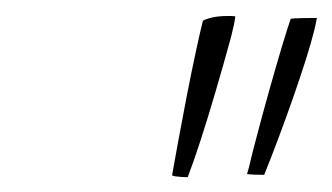

<svg xmlns="http://www.w3.org/2000/svg" viewBox="-20 -752 426 246"><path d="M220.5 -525Q218 -525 213.5 -525.2Q209 -525.5 205.2 -526Q201.5 -526.5 200.5 -527.5Q203 -542 208 -569.2Q213 -596.5 219 -627.5Q225 -658.5 230.8 -685.2Q236.5 -712 240 -725.5Q244.5 -728 252.8 -729.8Q261 -731.5 271 -731.5Q273.5 -731.5 276.2 -731.5Q279 -731.5 281.5 -731Q280.5 -722 276 -704.5Q266 -668 256 -634Q246 -600 237 -572.2Q228 -544.5 220.5 -525ZM296.5 -529Q297.5 -532 298.8 -537Q300 -542 301.5 -548.2Q303 -554.5 304.8 -561.5Q306.5 -568.5 308.5 -575.5Q315.5 -602.5 324 -632.8Q332.5 -663 340.2 -689Q348 -715 352.5 -728Q355.5 -728.5 367 -728.8Q378.5 -729 386 -729Q385.5 -725.5 384.5 -721.2Q383.5 -717 382.5 -712.5Q378.5 -696.5 371.5 -674.5Q364.5 -652.5 355.8 -627.5Q347 -602.5 337.5 -577Q328 -551.5 318.5 -528Q313.5 -528 306.5 -528.2Q299.5 -528.5 296.5 -529Z"/></svg>

Font: Grandstander Thin
Style: Italic
Weight: 100
Italic angle: -15°
Designer: Tyler Finck
Foundry: Etcetera Type Co
Version: Version 1.200